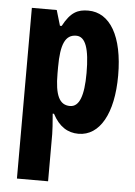

<svg xmlns="http://www.w3.org/2000/svg" viewBox="-56 -601 622 884"><g transform="rotate(5 255.5 -159.5)"><path d="M316 -559C268 -559 235 -544 200 -478H192L171 -549H56V240H200V22C200 5 198 -25 194 -72H200C230 -15 270 10 320 10C418 10 479 -97 479 -273C479 -454 417 -559 316 -559ZM271 -439C314 -439 333 -384 333 -272C333 -166 313 -114 270 -114C221 -114 200 -158 200 -258V-287C200 -395 221 -439 271 -439Z"/></g></svg>

Font: Noto Sans Kannada ExtraCondensed ExtraBold
Style: Regular
Weight: 800
Width: 2
Designer: Jelle Bosma - Monotype Design Team
Foundry: Monotype Imaging Inc.
Version: Version 2.005